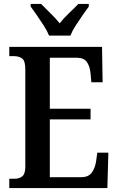

<svg xmlns="http://www.w3.org/2000/svg" viewBox="-20 -951 598 971"><path d="M27 0V-47H53Q78 -47 93 -59.5Q108 -72 108 -108V-601Q108 -644 91.5 -655.5Q75 -667 52 -667H27V-714H496L499 -535H442L438 -579Q435 -614 420 -636.5Q405 -659 368 -659H232V-401H438V-347H232V-55H391Q428 -55 444.5 -78.5Q461 -102 466 -135L472 -179H528L523 0ZM228 -771Q219 -794 202 -820.5Q185 -847 167 -873Q149 -899 135 -918V-931H188Q208 -910 235 -884Q262 -858 282 -833Q301 -858 328.5 -884Q356 -910 376 -931H429V-918Q415 -899 397 -873Q379 -847 362 -820.5Q345 -794 336 -771Z"/></svg>

Font: Noto Serif Khmer Condensed SemiBold
Style: Regular
Weight: 600
Width: 3
Designer: Danh Hong and the Monotype Design Team
Foundry: Monotype Imaging Inc.
Version: Version 2.004; ttfautohint (v1.8.4.7-5d5b)